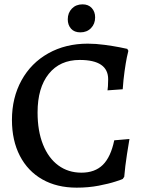

<svg xmlns="http://www.w3.org/2000/svg" viewBox="-20 -852 661 884"><path d="M35 -300Q35 -402 79 -482Q123 -562 202.5 -606.5Q282 -651 384 -651Q421 -651 461.5 -645.5Q502 -640 530 -634.5Q558 -629 566 -627L571 -618Q569 -612 564 -587.5Q559 -563 553.5 -524Q548 -485 545 -441L475 -436Q476 -441 477 -455Q478 -469 478 -487Q478 -576 347 -576Q256 -576 204.5 -512Q153 -448 153 -334Q153 -249 178 -186.5Q203 -124 248.5 -90.5Q294 -57 355 -57Q417 -57 453.5 -93Q490 -129 506 -206L576 -212Q573 -196 564.5 -141Q556 -86 552 -38L545 -28Q545 -27 513 -16.5Q481 -6 434 3Q387 12 333 12Q242 12 175 -26Q108 -64 71.5 -134.5Q35 -205 35 -300ZM292 -763Q292 -793 311 -812.5Q330 -832 360 -832Q387 -832 402.5 -815Q418 -798 418 -772Q418 -742 399 -722.5Q380 -703 350 -703Q322 -703 307 -720Q292 -737 292 -763Z"/></svg>

Font: Alegreya Medium
Style: Regular
Weight: 500
Designer: Juan Pablo del Peral
Foundry: Huerta Tipografica
Version: Version 2.007; ttfautohint (v1.6)